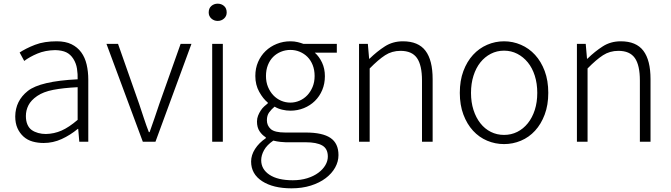

<svg xmlns="http://www.w3.org/2000/svg" viewBox="-20 -772 3656 1046"><path d="M218 7Q186 7 157.5 -1Q129 -9 108 -28Q87 -47 75 -74Q63 -101 63 -138Q64 -223 131.5 -276.5Q199 -330 403 -340Q404 -368 399.5 -397.5Q395 -427 379.5 -451.5Q364 -476 341 -487Q318 -498 281 -499Q226 -498 183.5 -480Q141 -462 112 -440L87 -486Q102 -496 123.5 -507Q145 -518 171 -528Q197 -538 226.5 -542.5Q256 -547 289 -547Q337 -547 369.5 -531Q402 -515 422.5 -487Q443 -459 452 -420.5Q461 -382 461 -338V0H412L406 -70H404Q363 -36 316 -14.5Q269 7 218 7ZM230 -42Q275 -43 315 -60.5Q355 -78 403 -119V-297Q324 -293 270 -282.5Q216 -272 182.5 -249Q149 -226 135 -198.5Q121 -171 121 -140Q121 -113 129.5 -93.5Q138 -74 153 -63.5Q168 -53 188 -47.5Q208 -42 230 -42Z M560 -533H623L738 -206Q751 -167 764 -127.5Q777 -88 791 -52H795Q808 -88 821.5 -127.5Q835 -167 848 -206L964 -533H1023L827 0H758Z M1136 -533H1194V0H1136ZM1166 -658Q1146 -658 1131.5 -671Q1117 -684 1117 -704Q1117 -727 1131.5 -739.5Q1146 -752 1166 -752Q1186 -752 1200.5 -739.5Q1215 -727 1215 -704Q1215 -684 1200.5 -671Q1186 -658 1166 -658Z M1568 254Q1468 254 1408 215Q1348 176 1348 108Q1348 73 1369.5 39.5Q1391 6 1428 -19V-24Q1408 -36 1394 -57Q1380 -78 1380 -110Q1380 -127 1386 -142Q1392 -157 1400.5 -170Q1409 -183 1419.5 -192.5Q1430 -202 1439 -209V-213Q1413 -234 1392 -272Q1371 -310 1371 -358Q1371 -400 1386 -434.5Q1401 -469 1427 -494Q1453 -519 1488 -533Q1523 -547 1562 -547Q1584 -547 1602 -542.5Q1620 -538 1633 -533H1815V-485H1695Q1719 -464 1734.5 -431Q1750 -398 1750 -357Q1750 -316 1735.5 -281.5Q1721 -247 1695.5 -222Q1670 -197 1635.5 -183Q1601 -169 1562 -169Q1540 -169 1517 -174.5Q1494 -180 1476 -191Q1459 -177 1446.5 -160Q1434 -143 1434 -117Q1434 -88 1455 -69Q1476 -50 1534 -50H1646Q1737 -50 1780.5 -20.5Q1824 9 1824 73Q1824 108 1806 140.5Q1788 173 1754.5 198.5Q1721 224 1673.5 239Q1626 254 1568 254ZM1562 -213Q1588 -213 1612 -223.5Q1636 -234 1654 -253Q1672 -272 1683 -298.5Q1694 -325 1694 -358Q1694 -391 1683.5 -417.5Q1673 -444 1655 -462Q1637 -480 1613 -490Q1589 -500 1562 -500Q1535 -500 1510.5 -490Q1486 -480 1468 -462Q1450 -444 1439.5 -417.5Q1429 -391 1429 -358Q1429 -325 1440 -298.5Q1451 -272 1469 -253Q1487 -234 1511 -223.5Q1535 -213 1562 -213ZM1575 210Q1618 210 1653.5 199Q1689 188 1714 169.5Q1739 151 1752.5 128Q1766 105 1766 81Q1766 38 1735.5 20.5Q1705 3 1645 3H1536Q1527 3 1508 1Q1489 -1 1469 -6Q1434 18 1418.5 46Q1403 74 1403 101Q1403 150 1448 180Q1493 210 1575 210Z M1936 -533H1984L1991 -452H1993Q2034 -492 2077 -519.5Q2120 -547 2175 -547Q2259 -547 2298 -495.5Q2337 -444 2337 -341V0H2279V-333Q2279 -417 2251.5 -456Q2224 -495 2162 -495Q2115 -495 2078 -471Q2041 -447 1994 -399V0H1936Z M2726 13Q2678 13 2634 -5.5Q2590 -24 2557 -60Q2524 -96 2504.5 -148Q2485 -200 2485 -266Q2485 -333 2504.5 -385Q2524 -437 2557 -473Q2590 -509 2634 -528Q2678 -547 2726 -547Q2774 -547 2818 -528Q2862 -509 2895 -473Q2928 -437 2947.5 -385Q2967 -333 2967 -266Q2967 -200 2947.5 -148Q2928 -96 2895 -60Q2862 -24 2818 -5.5Q2774 13 2726 13ZM2726 -37Q2765 -37 2798 -53.5Q2831 -70 2855.5 -100.5Q2880 -131 2893.5 -173Q2907 -215 2907 -266Q2907 -317 2893.5 -359.5Q2880 -402 2855.5 -432Q2831 -462 2798 -479Q2765 -496 2726 -496Q2687 -496 2654 -479Q2621 -462 2597 -432Q2573 -402 2559.5 -359.5Q2546 -317 2546 -266Q2546 -215 2559.5 -173Q2573 -131 2597 -100.5Q2621 -70 2654 -53.5Q2687 -37 2726 -37Z M3123 -533H3171L3178 -452H3180Q3221 -492 3264 -519.5Q3307 -547 3362 -547Q3446 -547 3485 -495.5Q3524 -444 3524 -341V0H3466V-333Q3466 -417 3438.5 -456Q3411 -495 3349 -495Q3302 -495 3265 -471Q3228 -447 3181 -399V0H3123Z"/></svg>

Font: SpoqaHanSansJP-Light
Style: Regular
Weight: 300
Designer: [Source Han Sans]
Ryoko NISHIZUKA  (kana & ideographs); Paul D. Hunt (Latin, Greek & Cyrillic); Wenlong ZHANG  (bopomofo
Foundry: Spoqa (http://bi.spoqa.com)
Version: Version 1.002.20150607